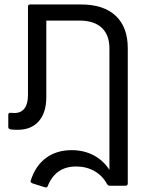

<svg xmlns="http://www.w3.org/2000/svg" viewBox="-20 -575 671 858"><path d="M343 -555Q443 -555 497 -504.5Q551 -454 551 -359V245Q551 255 540 255H470Q463 255 458 247Q438 210 402 189.5Q366 169 320 169Q229 169 194 255Q191 265 181 262L124 244Q113 239 118 230Q139 165 186 130.5Q233 96 300 96Q354 96 397.5 118.5Q441 141 469 184V-359Q469 -419 434.5 -451Q400 -483 336 -483H187V-142Q187 -72 153.5 -33.5Q120 5 59 5Q37 5 26 3Q17 1 17 -8V-62Q17 -71 27 -71Q33 -70 44 -70Q74 -70 89.5 -90.5Q105 -111 105 -150V-545Q105 -555 115 -555Z"/></svg>

Font: LINE Seed Sans TH App
Style: Regular
Weight: 400
Designer: Dalton Maag Ltd | Thai characters by Cadson Demak Co.,Ltd.
Foundry: Dalton Maag Ltd
Version: Version 1.003